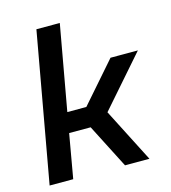

<svg xmlns="http://www.w3.org/2000/svg" viewBox="-107 -801 791 888"><g transform="rotate(-15 288.5 -357.0)"><path d="M149 -714H261L188 -307H279L446 -498H577L367 -258L499 0H382L274 -211H171L134 0H21Z"/></g></svg>

Font: Chakra Petch SemiBold
Style: Italic
Weight: 600
Italic angle: -10°
Designer: Katatrad Aksorn Co.,Ltd.
Foundry: Cadson Demak Co.,Ltd.
Version: Version 1.000; ttfautohint (v1.6)